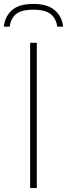

<svg xmlns="http://www.w3.org/2000/svg" viewBox="-52 -958 342 978"><path d="M101.5 0V-740H135.5V0ZM-32.5 -822Q-27.5 -873 8.2 -905.5Q44 -938 117.5 -938Q191 -938 227.8 -905.2Q264.5 -872.5 269.5 -822H240Q234 -862.5 207 -885.5Q180 -908.5 117.5 -908.5Q55 -908.5 28.8 -885.5Q2.5 -862.5 -3 -822Z"/></svg>

Font: Encode Sans Semi Expanded Thin
Style: Regular
Weight: 100
Width: 6
Designer: Multiple Designers
Foundry: Impallari Type
Version: Version 3.000; ttfautohint (v1.8.3) -l 8 -r 50 -G 200 -x 14 